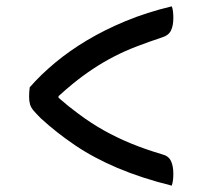

<svg xmlns="http://www.w3.org/2000/svg" viewBox="-20 -603 640 607"><path d="M74 -327Q109 -367 154 -404.5Q199 -442 255 -475.5Q311 -509 377.5 -536.5Q444 -564 523 -583Q526 -576 527 -566Q528 -556 528 -546Q528 -522 520.5 -506.5Q513 -491 493 -485Q451 -471 413 -456.5Q375 -442 341 -424.5Q307 -407 274.5 -385.5Q242 -364 210 -338Q188 -320 165 -299V-294Q197 -266 227 -244Q267 -214 308 -191Q349 -168 394 -149.5Q439 -131 493 -115Q513 -110 520.5 -94Q528 -78 528 -54Q528 -44 527 -34.5Q526 -25 523 -16Q427 -40 351.5 -72Q276 -104 217 -144Q158 -184 109 -229Q94 -244 86 -253.5Q78 -263 75 -273Q72 -283 72 -297Q72 -306 72.5 -313Q73 -320 74 -327Z"/></svg>

Font: Code D Ace
Style: Regular
Weight: 400
Version: Version 1.085; ttfautohint (v1.8.4.7-5d5b);Nerd Fonts 3.0.2